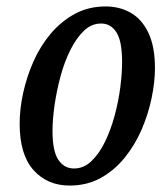

<svg xmlns="http://www.w3.org/2000/svg" viewBox="-20 -566 519 596"><path d="M196 10Q127 10 84 -38Q41 -86 41 -182Q41 -228 52 -278Q63 -328 84 -375.5Q105 -423 137.5 -461.5Q170 -500 212.5 -523Q255 -546 308 -546Q351 -546 385.5 -526.5Q420 -507 440.5 -464.5Q461 -422 461 -354Q461 -311 450.5 -261Q440 -211 419.5 -163.5Q399 -116 367 -76.5Q335 -37 292.5 -13.5Q250 10 196 10ZM210 -43Q240 -43 264 -66Q288 -89 306 -126Q324 -163 336 -207.5Q348 -252 353.5 -295.5Q359 -339 359 -374Q359 -438 341.5 -465.5Q324 -493 294 -493Q264 -493 240.5 -470.5Q217 -448 198.5 -411Q180 -374 168 -329.5Q156 -285 149.5 -240.5Q143 -196 143 -160Q143 -97 161 -70Q179 -43 210 -43Z"/></svg>

Font: Noto Serif ExtraCondensed Medium
Style: Italic
Weight: 500
Width: 2
Italic angle: -12°
Designer: Monotype Design Team
Foundry: Monotype Imaging Inc.
Version: Version 2.013; ttfautohint (v1.8.4.7-5d5b)